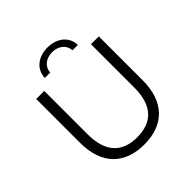

<svg xmlns="http://www.w3.org/2000/svg" viewBox="-227 -1063 1247 1247"><g transform="rotate(-45 396.0 -439.5)"><path d="M294 -757C296 -809 340 -842 396 -842C452 -842 496 -809 498 -757H548C545 -837 480 -885 396 -885C312 -885 247 -837 244 -757ZM396 6C575 6 683 -98 683 -299V-700H611V-302C611 -136 533 -60 396 -60C260 -60 182 -136 182 -302V-700H108V-299C108 -98 217 6 396 6Z"/></g></svg>

Font: Talent
Style: Regular
Weight: 400
Designer: Mike Powis
Version: Version 1.001;hotconv 1.0.109;makeotfexe 2.5.65596